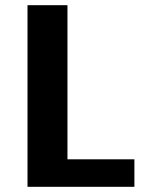

<svg xmlns="http://www.w3.org/2000/svg" viewBox="-20 -720 553 740"><path d="M498 -106V0H86V-700H240V-106Z"/></svg>

Font: Krub
Style: Bold
Weight: 700
Version: Version 1.000; ttfautohint (v1.6)